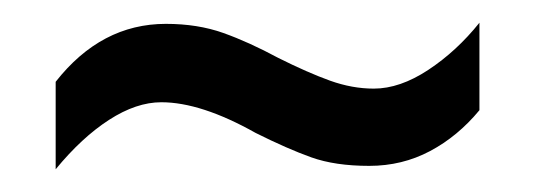

<svg xmlns="http://www.w3.org/2000/svg" viewBox="-20 -437 470 169"><path d="M205 -320Q157 -347 122 -347Q100 -347 76 -331.5Q52 -316 29 -288V-365Q69 -416 126 -416Q154 -416 176.5 -408Q199 -400 225 -386Q251 -373 270.5 -366Q290 -359 309 -359Q332 -359 357 -375.5Q382 -392 402 -417V-340Q383 -317 358.5 -304Q334 -291 305 -291Q275 -291 254 -298.5Q233 -306 205 -320Z"/></svg>

Font: Noto Sans Khmer UI ExtraCondensed
Style: Regular
Weight: 400
Width: 2
Designer: Danh Hong and the Monotype Design Team
Foundry: Monotype Imaging Inc.
Version: Version 2.002; ttfautohint (v1.8.4.7-5d5b)